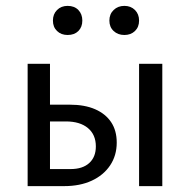

<svg xmlns="http://www.w3.org/2000/svg" viewBox="-20 -633 646 653"><path d="M74 0V-416H150V-58H220Q261 -58 283.5 -78.5Q306 -99 306 -135Q306 -175 279 -197.5Q252 -220 204 -220H129V-277H217Q268 -277 303.5 -261.5Q339 -246 358 -217.5Q377 -189 377 -148Q377 -104 354.5 -70.5Q332 -37 292 -18.5Q252 0 198 0ZM453 0V-416H532V0ZM210 -514Q188 -514 174 -527.5Q160 -541 160 -563Q160 -585 174 -599Q188 -613 210 -613Q233 -613 246.5 -599Q260 -585 260 -563Q260 -541 246.5 -527.5Q233 -514 210 -514ZM403 -514Q381 -514 366.5 -527.5Q352 -541 352 -563Q352 -585 366.5 -599Q381 -613 403 -613Q425 -613 439 -599Q453 -585 453 -563Q453 -541 439 -527.5Q425 -514 403 -514Z"/></svg>

Font: Ysabeau Office Medium
Style: Regular
Weight: 500
Designer: Christian Thalmann (Catharsis Fonts)
Version: Version 2.001;gftools[0.9.30]; featfreeze: tnum,lnum,ss02